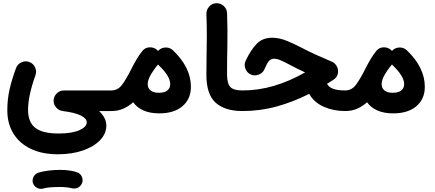

<svg xmlns="http://www.w3.org/2000/svg" viewBox="-20 -655 2732 1206"><path d="M25.9 38.1Q25.9 -30.3 39.8 -92Q53.7 -153.8 80.6 -227.1Q89.8 -252 114.3 -263.4Q138.7 -274.9 164.1 -265.6Q189 -256.3 200.4 -231.9Q211.9 -207.5 202.6 -182.1Q180.2 -120.1 168.2 -65.2Q156.2 -10.3 156.2 35.2Q156.2 112.8 201.9 148.2Q247.6 183.6 347.7 183.6Q431.2 183.6 478 163.1Q524.9 142.6 524.9 113.3Q524.9 88.9 487.1 70.3Q449.2 51.8 374 42.5Q351.6 39.6 335.2 22.7Q318.8 5.9 316.9 -17.1Q314.9 -44.9 334.2 -65.9Q353.5 -86.9 381.8 -86.9H678.7Q705.6 -86.9 724.4 -67.9Q743.2 -48.8 743.2 -22Q743.2 4.9 724.4 23.7Q705.6 42.5 678.7 42.5H602.5Q647.9 85.4 647.9 133.8Q647.9 183.6 609.4 224.6Q570.8 265.6 502 289.8Q433.1 314 342.8 314Q243.7 314 172.6 279.5Q101.6 245.1 63.7 182.9Q25.9 120.6 25.9 38.1ZM186.5 493.7Q181.2 473.6 191.2 454.8Q201.2 436 222.2 429.2Q249.5 420.9 285.6 416.5Q321.8 412.1 356.9 412.1Q392.6 412.1 421.6 416.7Q450.7 421.4 470.7 429.7Q491.7 441.4 497.3 464.1Q502.9 486.8 489.7 505.9Q479 521 463.9 526.1Q448.7 531.2 432.1 527.8Q399.9 519.5 356.9 519.5Q323.7 519.5 296.1 521.7Q268.6 523.9 251.5 529.3Q231 535.2 211.9 524.4Q192.9 513.7 186.5 493.7Z M614.3 -22Q614.3 -48.8 633.1 -67.9Q651.9 -86.9 678.7 -86.9Q720.7 -86.9 747.6 -123.8Q774.4 -160.6 804.7 -221.2Q820.8 -253.4 838.1 -282.7Q855.5 -312 873.5 -334Q874.5 -335.4 875.5 -336.4Q892.1 -356.4 919.2 -357.7Q946.3 -358.9 966.3 -341.8Q969.7 -338.9 973.1 -335Q973.6 -335.9 974.6 -336.9Q993.2 -356 1020 -356.7Q1046.9 -357.4 1066.4 -338.9Q1179.2 -231.4 1179.2 -109.4Q1179.2 -33.2 1126.2 12Q1073.2 57.1 980.5 57.1Q921.9 57.1 880.6 38.6Q839.4 20 816.4 -12.7Q790 11.2 756.1 26.9Q722.2 42.5 678.7 42.5Q651.9 42.5 633.1 23.7Q614.3 4.9 614.3 -22ZM907.7 -127Q907.7 -102.1 925.3 -87.2Q942.9 -72.3 977.1 -72.3Q1013.7 -72.3 1031.5 -86.9Q1049.3 -101.6 1049.3 -127Q1049.3 -176.3 977.1 -245.1Q974.6 -247.6 972.7 -250Q967.8 -244.1 962.9 -237.8L960.9 -235.8Q952.6 -224.6 944.1 -212.4Q935.5 -200.2 928.7 -188.5Q907.7 -152.3 907.7 -127Z M1276.4 -185.5Q1276.4 -249 1277.6 -308.8Q1278.8 -368.7 1279.1 -431.6Q1279.3 -494.6 1276.4 -566.9Q1275.9 -593.8 1293.9 -613.8Q1312 -633.8 1338.4 -634.8Q1365.2 -635.7 1385.3 -617.4Q1405.3 -599.1 1406.2 -572.3Q1410.2 -464.8 1408.2 -375Q1406.2 -285.2 1406.2 -187.5Q1406.2 -131.3 1426.3 -109.1Q1446.3 -86.9 1502.4 -86.9H1502.9Q1529.8 -86.9 1548.6 -67.9Q1567.4 -48.8 1567.4 -22Q1567.4 4.9 1548.6 23.7Q1529.8 42.5 1502.9 42.5H1502.4Q1393.6 42.5 1335 -9.5Q1276.4 -61.5 1276.4 -185.5Z M1689.9 -418Q1735.8 -418 1786.6 -396.5Q1837.4 -375 1889.2 -347.7Q1923.8 -329.6 1967 -310.1Q2010.3 -290.5 2064.5 -267.6Q2081.5 -260.3 2092.5 -243.4Q2103.5 -226.6 2103.5 -208Q2103.5 -171.9 2073.2 -153.3Q2053.2 -140.6 2034.2 -128.4Q2045.4 -107.4 2072.8 -97.2Q2100.1 -86.9 2147.5 -86.9H2147.9Q2174.8 -86.9 2193.6 -67.9Q2212.4 -48.8 2212.4 -22Q2212.4 4.9 2193.6 23.7Q2174.8 42.5 2147.9 42.5H2147.5Q2075.2 42.5 2014.4 15.9Q1953.6 -10.7 1921.9 -65.4Q1821.3 -14.6 1717.8 13.9Q1614.3 42.5 1502.9 42.5Q1476.1 42.5 1457 23.2Q1438 3.9 1438 -22Q1438 -47.9 1457 -67.4Q1476.1 -86.9 1502.9 -86.9Q1603 -86.9 1700.7 -115.7Q1798.3 -144.5 1896.5 -200.2Q1871.1 -211.9 1848.4 -223.1Q1825.7 -234.4 1804.7 -245.6Q1770.5 -264.2 1745.6 -275.1Q1720.7 -286.1 1702.1 -286.1Q1681.2 -286.1 1668.5 -270.8Q1655.8 -255.4 1640.1 -218.3Q1634.8 -204.6 1619.4 -194.1Q1604 -183.6 1584.5 -181.9Q1564.9 -180.2 1546.4 -191.9Q1528.3 -203.6 1520.3 -226.8Q1512.2 -250 1523.4 -273.9Q1553.2 -337.9 1590.6 -377.9Q1627.9 -418 1689.9 -418Z M2083.5 -22Q2083.5 -48.8 2102.3 -67.9Q2121.1 -86.9 2147.9 -86.9Q2189.9 -86.9 2216.8 -123.8Q2243.7 -160.6 2273.9 -221.2Q2290 -253.4 2307.4 -282.7Q2324.7 -312 2342.8 -334Q2343.8 -335.4 2344.7 -336.4Q2361.3 -356.4 2388.4 -357.7Q2415.5 -358.9 2435.5 -341.8Q2439 -338.9 2442.4 -335Q2442.9 -335.9 2443.8 -336.9Q2462.4 -356 2489.3 -356.7Q2516.1 -357.4 2535.6 -338.9Q2648.4 -231.4 2648.4 -109.4Q2648.4 -33.2 2595.5 12Q2542.5 57.1 2449.7 57.1Q2391.1 57.1 2349.9 38.6Q2308.6 20 2285.6 -12.7Q2259.3 11.2 2225.3 26.9Q2191.4 42.5 2147.9 42.5Q2121.1 42.5 2102.3 23.7Q2083.5 4.9 2083.5 -22ZM2377 -127Q2377 -102.1 2394.5 -87.2Q2412.1 -72.3 2446.3 -72.3Q2482.9 -72.3 2500.7 -86.9Q2518.6 -101.6 2518.6 -127Q2518.6 -176.3 2446.3 -245.1Q2443.8 -247.6 2441.9 -250Q2437 -244.1 2432.1 -237.8L2430.2 -235.8Q2421.9 -224.6 2413.3 -212.4Q2404.8 -200.2 2397.9 -188.5Q2377 -152.3 2377 -127Z"/></svg>

Font: Mikhak-DS2-FD Bold
Style: Regular
Weight: 700
Designer: Amin Abedi
Version: Version 3.4